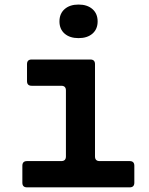

<svg xmlns="http://www.w3.org/2000/svg" viewBox="-20 -806 640 826"><path d="M96.2 0Q76.2 0 76.2 -20V-93Q76.2 -113 96.2 -113H243.6Q263.6 -113 263.6 -133V-417Q263.6 -437 243.6 -437H116.2Q96.2 -437 96.2 -457V-530Q96.2 -550 116.2 -550H368.7Q388.7 -550 388.7 -530V-133Q388.7 -113 408.7 -113H537.9Q557.9 -113 557.9 -93V-20Q557.9 0 537.9 0ZM317.9 -642Q280.2 -642 258 -661.3Q235.8 -680.7 235.8 -713.8Q235.8 -747.3 258 -766.8Q280.2 -786.4 317.9 -786.4Q355.6 -786.4 377.8 -766.8Q400 -747.3 400 -713.8Q400 -680.7 377.8 -661.3Q355.6 -642 317.9 -642Z"/></svg>

Font: Pitagon Sans Mono
Style: Regular
Weight: 400
Monospace: yes
Designer: Travis Tran
Foundry: Pitagon
Version: Version 1.001;gftools[0.9.26]